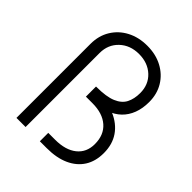

<svg xmlns="http://www.w3.org/2000/svg" viewBox="-199 -832 952 952"><g transform="rotate(45 277.5 -356.0)"><path d="M75 0V-519Q75 -576 101.5 -619.5Q128 -663 174.5 -687.5Q221 -712 281 -712Q341 -712 387 -687.5Q433 -663 459 -620Q485 -577 485 -521Q485 -476 471.5 -440.5Q458 -405 432.5 -380.5Q407 -356 370.5 -343.5Q334 -331 287 -331H244V-389H248Q316 -389 354 -405Q392 -421 407 -450.5Q422 -480 422 -521Q422 -580 382.5 -617Q343 -654 281 -654Q219 -654 179 -616Q139 -578 139 -519V0ZM239 0V-59H287Q360 -59 401 -92Q442 -125 442 -183Q442 -247 401.5 -282.5Q361 -318 290 -318H244V-377H260Q337 -377 391.5 -353.5Q446 -330 475.5 -287Q505 -244 505 -183Q505 -125 479 -84.5Q453 -44 404.5 -22Q356 0 287 0Z"/></g></svg>

Font: Figtree Light
Style: Regular
Weight: 300
Designer: Erik Kennedy
Foundry: Erik Kennedy
Version: Version 2.001;gftools[0.9.30]